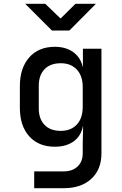

<svg xmlns="http://www.w3.org/2000/svg" viewBox="-20 -805 640 1005"><path d="M159 180V92H314Q359 92 386 66.5Q413 41 413 -3V-49L415 -144H414Q404 -93 365.5 -65Q327 -37 267 -37Q182 -37 133 -91.5Q84 -146 84 -241V-354Q84 -449 133 -504.5Q182 -560 267 -560Q325 -560 363.5 -532Q402 -504 413 -455H414V-550H511V-2Q511 82 458 131Q405 180 314 180ZM298 -120Q351 -120 382 -153Q413 -186 413 -246V-349Q413 -408 382 -441Q351 -474 298 -474Q243 -474 213 -442.5Q183 -411 183 -357V-237Q183 -183 213 -151.5Q243 -120 298 -120ZM252 -645 112 -785H217L297 -708L375 -785H482L343 -645Z"/></svg>

Font: JetBrainsMono NFM Medium
Style: Regular
Weight: 500
Monospace: yes
Designer: Philipp Nurullin, Konstantin Bulenkov
Foundry: JetBrains
Version: Version 2.304; ttfautohint (v1.8.4.7-5d5b);Nerd Fonts 3.3.0